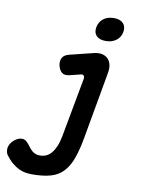

<svg xmlns="http://www.w3.org/2000/svg" viewBox="-172 -841 880 1175"><g transform="rotate(10 267.5 -253.5)"><path d="M321 -369Q323 -382 317.5 -389Q312 -396 299 -393L230 -376Q202 -369 185 -382Q168 -395 161 -424Q155 -452 165.5 -471.5Q176 -491 206 -499L352 -535Q382 -543 405 -538Q428 -533 442 -518.5Q456 -504 461 -482Q466 -460 461 -432L388 -22Q374 59 354.5 113.5Q335 168 304 201Q273 234 226 247.5Q179 261 110 261Q90 261 69 257.5Q48 254 27.5 244Q7 234 -14 216.5Q-35 199 -56 171Q-63 161 -64.5 149Q-66 137 -65 127Q-63 115 -56 102.5Q-49 90 -38 80Q-27 70 -14 63.5Q-1 57 13 57Q28 57 38.5 65.5Q49 74 60 88Q67 97 73.5 105.5Q80 114 89.5 122Q99 130 110.5 134.5Q122 139 137 139Q159 139 177 131Q195 123 209.5 105.5Q224 88 235 62Q246 36 253 -1ZM413 -621Q374 -621 355 -640.5Q336 -660 342 -694Q348 -728 374 -748Q400 -768 439 -768Q478 -768 497 -748Q516 -728 510 -694Q504 -660 477.5 -640.5Q451 -621 413 -621Z"/></g></svg>

Font: Maple Mono
Style: Bold Italic
Weight: 700
Italic angle: -10°
Monospace: yes
Designer: subframe7536
Version: Version 7.000